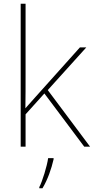

<svg xmlns="http://www.w3.org/2000/svg" viewBox="-20 -780 499 1021"><path d="M116 -385V-760H90V0H116V-172L216 -283L428 0H459L234 -301L439 -528H405L172 -268C150 -244 137 -229 115 -204C116 -267 116 -321 116 -385ZM265 67V61H236C230 104 205 185 189 215V221H206C234 174 253 119 265 67Z"/></svg>

Font: Noto Sans Meetei Mayek Thin
Style: Regular
Weight: 100
Designer: Monotype Design Team and Neelakash Kshetrimayum
Foundry: Monotype Imaging Inc.
Version: Version 2.002